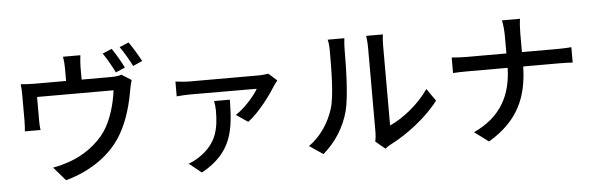

<svg xmlns="http://www.w3.org/2000/svg" viewBox="-55 -1049 4110 1330"><g transform="rotate(-5 2000.0 -384.0)"><path d="M832 -684C813 -723 777 -785 752 -821L687 -794C714 -756 747 -696 767 -656ZM526 -627V-713C526 -737 528 -759 532 -796H411C417 -759 418 -737 418 -713V-627H200C163 -627 134 -629 103 -632C106 -609 107 -573 107 -551V-376C107 -354 105 -324 103 -304H212C209 -321 208 -350 208 -369V-534H740C729 -447 700 -337 648 -258C588 -169 488 -101 396 -69C360 -56 314 -43 276 -37L358 58C538 9 682 -94 759 -233C812 -326 840 -439 855 -526C858 -545 865 -577 871 -594L803 -637C788 -631 768 -627 728 -627ZM808 -828C836 -790 868 -733 890 -690L955 -719C936 -755 899 -818 872 -855Z M1427 -399C1431 -378 1434 -356 1434 -334C1434 -205 1414 -104 1289 -20C1262 -2 1238 9 1214 18L1300 87C1522 -35 1533 -197 1537 -399ZM1818 -555C1804 -552 1770 -549 1752 -549H1271C1239 -549 1202 -553 1172 -557V-454C1206 -457 1239 -459 1271 -459L1729 -458C1703 -412 1634 -332 1569 -290L1650 -235C1732 -294 1820 -419 1851 -470C1857 -479 1868 -494 1876 -503Z M2150 33C2235 -39 2298 -137 2328 -247C2355 -347 2359 -560 2359 -674C2359 -709 2363 -746 2364 -754H2248C2254 -731 2256 -707 2256 -673C2256 -558 2256 -363 2227 -274C2198 -182 2141 -92 2055 -31ZM2581 33C2592 25 2602 16 2619 8C2734 -50 2874 -155 2959 -268L2899 -354C2827 -248 2714 -163 2627 -124V-677C2627 -718 2631 -751 2632 -757H2516C2516 -751 2522 -718 2522 -677V-85C2522 -62 2519 -39 2515 -22Z M3581 -551V-674C3581 -704 3583 -756 3588 -782H3462C3469 -756 3473 -706 3473 -674V-551H3194C3156 -551 3117 -554 3093 -556V-448C3118 -450 3156 -451 3196 -451H3473C3468 -263 3395 -116 3202 -27L3300 46C3508 -77 3577 -240 3581 -451H3828C3863 -451 3907 -450 3925 -448V-555C3907 -553 3868 -551 3829 -551Z"/></g></svg>

Font: Source Han Sans KR Medium
Style: Regular
Weight: 500
Designer: Ryoko NISHIZUKA (kana & ideographs); Paul D. Hunt (Latin, Greek & Cyrillic); Wenlong ZHANG (bopomofo); Sandoll Communica
Foundry: Adobe Systems Incorporated
Version: Version 1.001;PS 1.001;hotconv 1.0.78;makeotf.lib2.5.61930